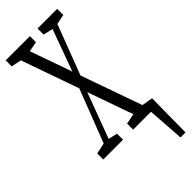

<svg xmlns="http://www.w3.org/2000/svg" viewBox="-336 -796 1110 1110"><g transform="rotate(-45 219.0 -241.0)"><path d="M337.4 48.3V-20L439 -2.4L436 273.9H395L376 -1L416 48.3ZM-10.7 48.3V-1L65.9 -17.6H81.1L150.9 -1V48.3ZM31.7 48.3 195.8 -376.5 223.1 -345.2H219.2L207.5 -314.9L72.3 48.3ZM233.4 48.3V-1L325.2 -19H339.8L432.6 -1V48.3ZM231.4 -366.7 204.1 -398.9H208.5L215.8 -419.9L338.4 -755.9H379.4ZM319.3 48.3 35.6 -755.9H109.9L393.6 48.3ZM-4.4 -706.5V-755.9H193.4V-706.5L101.6 -688.5H86.4ZM255.9 -706.5V-755.9H416.5V-706.5L339.8 -689.9H325.7Z"/></g></svg>

Font: Scarab Serif
Style: Condensed
Weight: 400
Designer: John Roberts
Foundry: Scarab
Version: 1.0